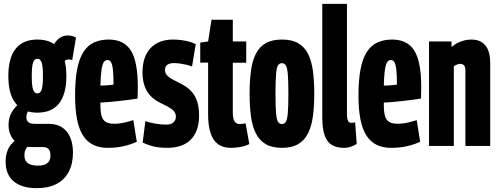

<svg xmlns="http://www.w3.org/2000/svg" viewBox="-20 -760 2598 1000"><path d="M171.2 220Q94 220 51.7 184.9Q9.4 149.8 9.4 81.8Q9.4 53.4 16.7 31.3Q24 9.2 36.9 -6.8Q49.8 -22.8 66.2 -33.8L135.8 -5.4Q126.4 0.8 119.8 8.6Q113.2 16.4 110.2 25.8Q107.2 35.2 107.2 48.2Q107.2 66.8 114.9 78.9Q122.6 91 138.4 96.8Q154.2 102.6 177.8 102.6Q200.4 102.6 214.7 96.5Q229 90.4 235.9 78.5Q242.8 66.6 242.8 50Q242.8 35.6 238.7 25.8Q234.6 16 226 10.9Q217.4 5.8 203.8 5.8H142Q105 5.8 78.5 -9.3Q52 -24.4 38.3 -50.1Q24.6 -75.8 24.6 -107.8Q24.6 -146.8 40.2 -173.9Q55.8 -201 79.2 -219.8L145.4 -197.4Q130 -186.4 123.7 -175.9Q117.4 -165.4 117.4 -148.6Q117.4 -131.8 128.5 -123.4Q139.6 -115 159.8 -115H233.8Q294 -115 327 -75.3Q360 -35.6 360 36Q360 92.6 338.3 134.2Q316.6 175.8 274.6 197.9Q232.6 220 171.2 220ZM174.8 -173.2Q100 -173.2 61.7 -221.3Q23.4 -269.4 23.4 -363.6Q23.4 -458.4 61.7 -506.2Q100 -554 174.8 -554Q249.4 -554 287.5 -506.2Q325.6 -458.4 325.6 -363.6Q325.6 -269.4 287.5 -221.3Q249.4 -173.2 174.8 -173.2ZM174.8 -273.4Q190 -273.4 196.8 -292.8Q203.6 -312.2 203.6 -363.6Q203.6 -416 196.8 -434.9Q190 -453.8 174.8 -453.8Q159.6 -453.8 152.5 -434.9Q145.4 -416 145.4 -363.6Q145.4 -312.2 152.5 -292.8Q159.6 -273.4 174.8 -273.4ZM301 -418.8 254.6 -517.2Q269.6 -547 289 -561.1Q308.4 -575.2 332.4 -575.2Q344.8 -575.2 356.1 -572.4Q367.4 -569.6 375.8 -564.4L356.2 -447.4Q351.4 -448.8 346.9 -449.5Q342.4 -450.2 335.6 -450.2Q325.6 -450.2 316.7 -442.3Q307.8 -434.4 301 -418.8Z M541 10Q498 10 465.8 -5.6Q433.6 -21.2 412.5 -54Q391.4 -86.8 381.2 -138.7Q371 -190.6 371 -262.2Q371 -343.2 381.8 -399.2Q392.6 -455.2 414.5 -489.3Q436.4 -523.4 469.5 -538.7Q502.6 -554 546.6 -554Q625.4 -554 661.6 -496.8Q697.8 -439.6 697.8 -306.8Q697.8 -298.2 697.3 -278.3Q696.8 -258.4 696.4 -246.6Q679.2 -243.6 654.5 -240.4Q629.8 -237.2 602.5 -234.2Q575.2 -231.2 549 -228.8Q522.8 -226.4 503 -226Q503 -222.8 503 -219.9Q503 -217 503 -213.8Q503 -178.8 508.9 -156.9Q514.8 -135 530.6 -125.2Q546.4 -115.4 575.6 -115.4Q591.2 -115.4 607.5 -117.8Q623.8 -120.2 640.7 -124.7Q657.6 -129.2 674.4 -134.2L692.4 -21.4Q668.2 -10.8 644.3 -3.8Q620.4 3.2 595.1 6.6Q569.8 10 541 10ZM503 -314.4Q511.4 -314.4 521.2 -314.7Q531 -315 540.5 -315.8Q550 -316.6 558.1 -317.7Q566.2 -318.8 571.4 -319.4Q571.4 -371.2 567.9 -398.9Q564.4 -426.6 557.6 -437Q550.8 -447.4 540 -447.4Q532.4 -447.4 525.6 -442.1Q518.8 -436.8 514.3 -422.9Q509.8 -409 507 -382.6Q504.2 -356.2 503 -314.4Z M723 -17.4 737.2 -129.6Q747 -125.6 760.4 -122.1Q773.8 -118.6 788.6 -116.2Q803.4 -113.8 817.8 -112.3Q832.2 -110.8 845 -110.8Q869.8 -110.8 882.9 -122.1Q896 -133.4 896 -152Q896 -165.8 889.6 -175.7Q883.2 -185.6 871.8 -193.4Q860.4 -201.2 846 -208.7Q831.6 -216.2 815.2 -224.2Q793.2 -234.8 775.9 -249.4Q758.6 -264 746.7 -283.3Q734.8 -302.6 728.5 -327.3Q722.2 -352 722.2 -383.2Q722.2 -464.4 764.1 -509.2Q806 -554 882.2 -554Q903 -554 924.6 -551.1Q946.2 -548.2 966 -542.9Q985.8 -537.6 999.4 -529.8L980.2 -413.8Q964.8 -419.6 948.6 -423.3Q932.4 -427 916.7 -429.2Q901 -431.4 886 -431.4Q864.6 -431.4 852 -423Q839.4 -414.6 839.4 -395Q839.4 -383.6 844.6 -375Q849.8 -366.4 858.7 -359.4Q867.6 -352.4 880.2 -345.7Q892.8 -339 907.8 -331.4Q928.6 -321.6 948 -308.9Q967.4 -296.2 982.8 -277.2Q998.2 -258.2 1007.5 -229.4Q1016.8 -200.6 1016.8 -157.6Q1016.8 -125.2 1009.9 -99Q1003 -72.8 989.3 -52.2Q975.6 -31.6 955.8 -17.9Q936 -4.2 909.5 2.9Q883 10 851 10Q825.8 10 803.6 7.1Q781.4 4.2 761.9 -2.2Q742.4 -8.6 723 -17.4Z M1181.8 10Q1140.6 10 1114.6 -9.9Q1088.6 -29.7 1076.3 -68.3Q1064 -106.8 1064 -162.6V-434H1022.9V-538L1064 -544L1081.6 -657.3H1192.5V-544H1262.4V-433.3H1192.5V-178Q1192.5 -140.7 1201.9 -127.4Q1211.3 -114 1229.4 -114Q1235.9 -114 1243.8 -115Q1251.7 -116 1259.2 -117.9L1278.6 -9.6Q1253 2.8 1227 6.4Q1200.9 10 1181.8 10Z M1280 -272.4Q1280 -338.6 1287.1 -391Q1294.2 -443.4 1312.5 -479.7Q1330.8 -516 1363.8 -535Q1396.8 -554 1448.4 -554Q1500 -554 1533 -535Q1566 -516 1584.3 -479.7Q1602.6 -443.4 1609.7 -391Q1616.8 -338.6 1616.8 -272.4Q1616.8 -206.8 1609.7 -154.4Q1602.6 -102 1584.3 -65.5Q1566 -29 1533 -9.5Q1500 10 1448.4 10Q1396.8 10 1363.8 -9.5Q1330.8 -29 1312.5 -65.5Q1294.2 -102 1287.1 -154.4Q1280 -206.8 1280 -272.4ZM1414.8 -272.4Q1414.8 -204 1417.9 -170Q1421 -136 1428.4 -125Q1435.8 -114 1448.4 -114Q1461 -114 1468.4 -125Q1475.8 -136 1478.9 -170Q1482 -204 1482 -272.4Q1482 -341.8 1478.9 -375.4Q1475.8 -409 1468.4 -420Q1461 -431 1448.4 -431Q1435.8 -431 1428.4 -420Q1421 -409 1417.9 -375.4Q1414.8 -341.8 1414.8 -272.4Z M1787 -740V-168.3Q1787 -148.5 1790 -138Q1792.9 -127.4 1798.3 -123.7Q1803.7 -119.9 1810.5 -119.9Q1814.1 -119.9 1818.9 -120.6Q1823.6 -121.2 1829.7 -123.1L1837.9 -10.3Q1826.8 -2.8 1808.9 3.6Q1790.9 10 1770.6 10Q1732.3 10 1707.4 -5.6Q1682.4 -21.1 1670.4 -56.3Q1658.5 -91.5 1658.5 -149.4V-740Z M2017 10Q1974 10 1941.8 -5.6Q1909.6 -21.2 1888.5 -54Q1867.4 -86.8 1857.2 -138.7Q1847 -190.6 1847 -262.2Q1847 -343.2 1857.8 -399.2Q1868.6 -455.2 1890.5 -489.3Q1912.4 -523.4 1945.5 -538.7Q1978.6 -554 2022.6 -554Q2101.4 -554 2137.6 -496.8Q2173.8 -439.6 2173.8 -306.8Q2173.8 -298.2 2173.3 -278.3Q2172.8 -258.4 2172.4 -246.6Q2155.2 -243.6 2130.5 -240.4Q2105.8 -237.2 2078.5 -234.2Q2051.2 -231.2 2025 -228.8Q1998.8 -226.4 1979 -226Q1979 -222.8 1979 -219.9Q1979 -217 1979 -213.8Q1979 -178.8 1984.9 -156.9Q1990.8 -135 2006.6 -125.2Q2022.4 -115.4 2051.6 -115.4Q2067.2 -115.4 2083.5 -117.8Q2099.8 -120.2 2116.7 -124.7Q2133.6 -129.2 2150.4 -134.2L2168.4 -21.4Q2144.2 -10.8 2120.3 -3.8Q2096.4 3.2 2071.1 6.6Q2045.8 10 2017 10ZM1979 -314.4Q1987.4 -314.4 1997.2 -314.7Q2007 -315 2016.5 -315.8Q2026 -316.6 2034.1 -317.7Q2042.2 -318.8 2047.4 -319.4Q2047.4 -371.2 2043.9 -398.9Q2040.4 -426.6 2033.6 -437Q2026.8 -447.4 2016 -447.4Q2008.4 -447.4 2001.6 -442.1Q1994.8 -436.8 1990.3 -422.9Q1985.8 -409 1983 -382.6Q1980.2 -356.2 1979 -314.4Z M2214.5 0V-544H2331.8V-514.9Q2349.5 -530.3 2367.1 -538.5Q2384.6 -546.6 2401.9 -550.3Q2419.2 -554 2435.7 -554Q2466.9 -554 2488.8 -540.5Q2510.7 -526.9 2521.9 -500.1Q2533.1 -473.3 2533.1 -432V0H2403.9V-393.5Q2403.9 -412.3 2396.3 -419.9Q2388.6 -427.5 2376.9 -427.5Q2371.8 -427.5 2365.8 -425.7Q2359.8 -424 2354.2 -421.3Q2348.5 -418.6 2343.7 -414.8V0Z"/></svg>

Font: Georama ExtraCondensed Thin
Style: Regular
Weight: 100
Width: 2
Designer: Jean-Baptiste Levee
Foundry: Production Type
Version: Version 1.001